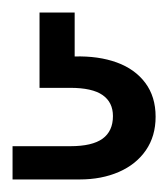

<svg xmlns="http://www.w3.org/2000/svg" viewBox="-20 -27 268 306"><path d="M0 259V206H92Q127 206 143.5 194Q160 182 160 158Q160 136 143.5 124.5Q127 113 92 113H43V-7H99V63Q137 62 166 72.5Q195 83 211.5 105Q228 127 228 159Q228 190 212.5 212.5Q197 235 169.5 247Q142 259 107 259Z"/></svg>

Font: DM Sans 36pt
Style: Regular
Weight: 400
Designer: Colophon Foundry, Jonny Pinhorn
Foundry: Colophon Foundry
Version: Version 4.004;gftools[0.9.30]